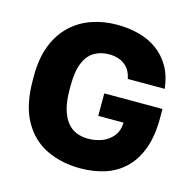

<svg xmlns="http://www.w3.org/2000/svg" viewBox="-106 -820 947 940"><g transform="rotate(15 367.5 -350.0)"><path d="M380 13Q285 13 209 -23.5Q133 -60 89 -139Q45 -218 45 -345V-365Q45 -456 71 -521.5Q97 -587 142.5 -629.5Q188 -672 247.5 -692.5Q307 -713 375 -713Q435 -713 487 -699Q539 -685 579.5 -655.5Q620 -626 646.5 -580Q673 -534 680 -470H493Q485 -508 465.5 -528Q446 -548 422.5 -555.5Q399 -563 375 -563Q333 -563 300.5 -544.5Q268 -526 249.5 -483Q231 -440 231 -365V-345Q231 -289 242 -249.5Q253 -210 272.5 -185Q292 -160 319.5 -148.5Q347 -137 380 -137Q417 -137 450 -149.5Q483 -162 505 -189Q527 -216 528 -258H400V-372H695V-325Q695 -235 671.5 -171Q648 -107 606 -66Q564 -25 506.5 -6Q449 13 380 13Z"/></g></svg>

Font: Golos Text
Style: Bold
Weight: 700
Designer: A.Korolkova, Vitaly Kuzmin
Foundry: ParaType Ltd
Version: Version 2.004